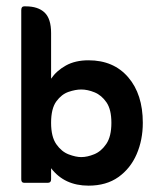

<svg xmlns="http://www.w3.org/2000/svg" viewBox="-20 -576 502 605"><path d="M141 -46V-11Q141 0 131 0H56Q47 0 47 -11V-544Q47 -556 56 -556H61Q100 -556 120.5 -536.5Q141 -517 141 -472V-328Q158 -353 187.5 -369.5Q217 -386 259 -386Q338 -386 384 -332.5Q430 -279 430 -189Q430 -135 410.5 -90Q391 -45 353 -18Q315 9 259 9Q183 9 141 -46ZM236 -81Q255 -81 277 -90Q299 -99 315 -122.5Q331 -146 331 -189Q331 -231 315.5 -253.5Q300 -276 278 -285Q256 -294 236 -294Q218 -294 196 -286.5Q174 -279 157.5 -256.5Q141 -234 141 -189Q141 -145 157.5 -121.5Q174 -98 196.5 -89.5Q219 -81 236 -81Z"/></svg>

Font: Zain
Style: Bold
Weight: 700
Designer: Zain,Boutros
Foundry: Mobile Telecommunications Company (Zain), 2024
Version: Version 1.50; ttfautohint (v1.8.4)